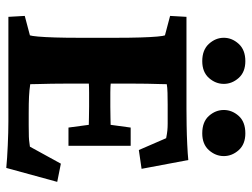

<svg xmlns="http://www.w3.org/2000/svg" viewBox="-116 -687 810 618"><g transform="rotate(90 289.0 -378.0)"><path d="M520.5 6.8Q491.2 3.9 447.8 2Q404.3 0 371.1 0H34.2L31.2 -52.7L93.8 -69.3Q95.7 -74.2 97.7 -95.7Q99.6 -117.2 100.6 -150.4Q101.6 -183.6 101.6 -221.7V-351.6Q101.6 -390.6 100.6 -424.3Q99.6 -458 97.7 -479Q95.7 -500 93.8 -503.9L31.2 -520.5L34.2 -573.2H330.1Q351.6 -573.2 383.3 -573.7Q415 -574.2 445.3 -575.7Q475.6 -577.1 495.1 -579.1L523.4 -428.7L462.9 -419.9L424.8 -507.8Q410.2 -510.7 399.9 -511.7Q389.6 -512.7 377.9 -512.7H316.4Q297.9 -512.7 279.3 -512.2Q260.7 -511.7 251 -509.8Q251 -501 250.5 -485.8Q250 -470.7 249.5 -446.3Q249 -421.9 249 -386.7V-200.2Q249 -165 249.5 -139.2Q250 -113.3 250.5 -96.7Q251 -80.1 251 -70.3Q270.5 -67.4 291 -66.4Q311.5 -65.4 344.7 -65.4H382.8Q408.2 -65.4 419.9 -65.9Q431.6 -66.4 437.5 -67.4Q443.4 -68.4 452.1 -69.3L506.8 -168.9L565.4 -157.2ZM390.6 -193.4 381.8 -258.8Q375 -258.8 358.9 -259.3Q342.8 -259.8 323.2 -259.8H278.3Q259.8 -259.8 245.1 -258.8Q230.5 -257.8 225.6 -256.8V-332Q230.5 -331.1 245.1 -329.6Q259.8 -328.1 278.3 -328.1H323.2Q342.8 -328.1 358.9 -328.6Q375 -329.1 381.8 -329.1L390.6 -393.6H449.2V-193.4ZM176.8 -624Q140.6 -624 121.1 -645.5Q101.6 -667 101.6 -693.4Q101.6 -719.7 121.1 -741.2Q140.6 -762.7 176.8 -762.7Q211.9 -762.7 231 -741.2Q250 -719.7 250 -693.4Q250 -667 231 -645.5Q211.9 -624 176.8 -624ZM409.2 -624Q372.1 -624 353 -645.5Q334 -667 334 -693.4Q334 -719.7 353 -741.2Q372.1 -762.7 409.2 -762.7Q444.3 -762.7 463.4 -741.2Q482.4 -719.7 482.4 -693.4Q482.4 -667 463.4 -645.5Q444.3 -624 409.2 -624Z"/></g></svg>

Font: Crimson Pro ExtraBold
Style: Regular
Weight: 800
Designer: Jacques Le Bailly
Foundry: Baron von Fonthausen
Version: Version 1.003